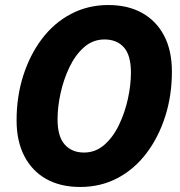

<svg xmlns="http://www.w3.org/2000/svg" viewBox="-20 -732 718 764"><path d="M299 12Q221 12 164.5 -19.5Q108 -51 77 -110.5Q46 -170 46 -253Q46 -348 72.5 -431Q99 -514 147 -577.5Q195 -641 262.5 -676.5Q330 -712 411 -712Q489 -712 545.5 -680.5Q602 -649 633 -590Q664 -531 664 -447Q664 -352 637.5 -269Q611 -186 563 -122.5Q515 -59 448 -23.5Q381 12 299 12ZM314 -125Q360 -125 395 -155.5Q430 -186 453.5 -235Q477 -284 489 -339Q501 -394 501 -443Q501 -512 473 -543.5Q445 -575 396 -575Q350 -575 315 -544.5Q280 -514 256.5 -465Q233 -416 221 -361Q209 -306 209 -257Q209 -189 237.5 -157Q266 -125 314 -125Z"/></svg>

Font: MOST Montserrat
Style: Bold Italic
Weight: 700
Italic angle: -11.3°
Designer: Julieta Ulanovsky
Foundry: Julieta Ulanovsky
Version: Version 8.000;March 11, 2024;FontCreator 15.0.0.2926 64-bit